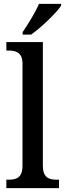

<svg xmlns="http://www.w3.org/2000/svg" viewBox="-20 -979 340 999"><path d="M98 -812V-799H142C196 -837 275 -914 298 -949V-959H183C164 -914 126 -854 98 -812ZM13 0H287V-44H276C234 -44 203 -55 203 -117V-760H13V-716H25C60 -716 97 -707 97 -649V-117C97 -55 66 -44 25 -44H13Z"/></svg>

Font: Noto Serif Ethiopic SemiCondensed Medium
Style: Regular
Weight: 500
Width: 4
Designer: Monotype Design Team
Foundry: Monotype Imaging Inc.
Version: Version 2.102